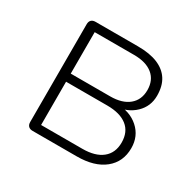

<svg xmlns="http://www.w3.org/2000/svg" viewBox="-113 -611 754 738"><g transform="rotate(30 264.0 -242.0)"><path d="M113 0Q101 0 94.5 -6.5Q88 -13 88 -25V-459Q88 -471 94.5 -477.5Q101 -484 113 -484H301Q354 -484 389 -469.5Q424 -455 442 -427Q460 -399 460 -356Q460 -309 427 -277Q394 -245 341 -240V-252Q400 -252 437.5 -218.5Q475 -185 475 -132Q475 -71 431 -35.5Q387 0 309 0ZM130 -36H313Q370 -36 401 -61Q432 -86 432 -132Q432 -179 401 -203.5Q370 -228 313 -228H130ZM130 -264H305Q358 -264 387.5 -288.5Q417 -313 417 -356Q417 -400 387.5 -424Q358 -448 305 -448H130Z"/></g></svg>

Font: Nunito ExtraLight
Style: Regular
Weight: 200
Designer: Vernon Adams
Foundry: Vernon Adams
Version: Version 3.602